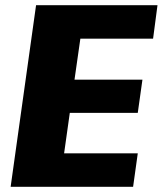

<svg xmlns="http://www.w3.org/2000/svg" viewBox="-20 -720 627 740"><path d="M185 -129H511L493 0H21L119 -700H587L570 -571H248L304 -671L257 -342L225 -413H529L511 -285H207L259 -356L213 -29Z"/></svg>

Font: Pathway Extreme SemiCondensed ExtraBold
Style: Italic
Weight: 800
Width: 4
Italic angle: -8°
Version: Version 1.001;gftools[0.9.26]